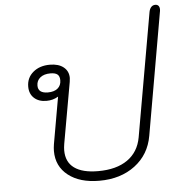

<svg xmlns="http://www.w3.org/2000/svg" viewBox="-57 -888 886 951"><g transform="rotate(-5 386.0 -412.0)"><path d="M187 -156Q187 -171 190 -190L231 -423Q205 -407 172 -407Q134 -407 111 -428Q88 -449 88 -485Q88 -529 120.5 -556.5Q153 -584 204 -584Q247 -584 272 -564Q297 -544 297 -510Q297 -507 295 -491L241 -187Q238 -168 238 -155Q238 -97 278.5 -67.5Q319 -38 397 -38Q488 -38 543 -76.5Q598 -115 611 -187L719 -802Q722 -817 730 -825.5Q738 -834 750 -834Q762 -834 767.5 -825.5Q773 -817 771 -802L664 -190Q648 -98 576.5 -44Q505 10 399 10Q302 10 244.5 -35Q187 -80 187 -156ZM249 -503Q249 -523 238 -532Q227 -541 203 -541Q171 -541 152.5 -526Q134 -511 134 -486Q134 -448 183 -448Q214 -448 231.5 -462.5Q249 -477 249 -503Z"/></g></svg>

Font: Kodchasan ExtraLight
Style: Italic
Weight: 275
Italic angle: -10°
Version: Version 1.000; ttfautohint (v1.6)